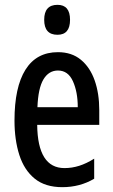

<svg xmlns="http://www.w3.org/2000/svg" viewBox="-20 -765 468 795"><path d="M220 -549Q277 -549 315 -517.5Q353 -486 372 -432Q391 -378 391 -309V-248H134Q136 -69 247 -69Q278 -69 308 -78.5Q338 -88 370 -108V-25Q311 10 238 10Q167 10 123.5 -25.5Q80 -61 60 -123.5Q40 -186 40 -266Q40 -404 85.5 -476.5Q131 -549 220 -549ZM220 -473Q182 -473 160 -436.5Q138 -400 135 -321H302Q302 -384 282 -428.5Q262 -473 220 -473ZM218 -745Q270 -745 270 -683Q270 -621 218 -621Q163 -621 163 -683Q163 -745 218 -745Z"/></svg>

Font: Noto Sans Sinhala ExtraCondensed Medium
Style: Regular
Weight: 500
Width: 2
Designer: Jelle Bosma - Monotype Design Team
Foundry: Monotype Imaging Inc.
Version: Version 2.006; ttfautohint (v1.8.4.7-5d5b)